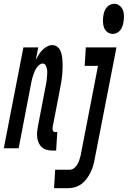

<svg xmlns="http://www.w3.org/2000/svg" viewBox="-70 -779 672 1009"><path d="M225 12H202Q187 12 173.5 8Q160 4 150 -5Q140 -14 134 -27Q128 -40 126 -54Q124 -68 125 -83Q126 -98 129 -113L168 -317Q171 -329 173 -341Q175 -353 176 -365Q177 -377 178 -389Q179 -401 177.5 -412Q176 -423 171 -434Q166 -445 154 -445Q145 -445 137 -438.5Q129 -432 122.5 -423Q116 -414 112.5 -405Q109 -396 105.5 -386.5Q102 -377 99.5 -367.5Q97 -358 95 -348L28 0H-50L53 -530H131L118 -464Q125 -478 133 -491Q141 -504 152 -515.5Q163 -527 177 -534.5Q191 -542 205 -542Q219 -542 229.5 -534.5Q240 -527 246 -515Q252 -503 254.5 -490.5Q257 -478 258 -464.5Q259 -451 259 -437Q259 -423 258.5 -409.5Q258 -396 256.5 -382Q255 -368 253 -354Q251 -340 248 -326Q245 -312 243 -299L207 -113Q206 -108 206 -103.5Q206 -99 207 -94.5Q208 -90 212 -87.5Q216 -85 221 -85H231ZM522 -601Q506 -601 493.5 -611Q481 -621 476 -636Q471 -651 471 -668Q471 -685 474 -702Q476 -712 480 -722.5Q484 -733 492.5 -742Q501 -751 510.5 -755Q520 -759 531 -759Q547 -759 559 -749Q571 -739 576.5 -724Q582 -709 581.5 -692Q581 -675 578 -658Q576 -648 572 -637.5Q568 -627 560 -618Q552 -609 542 -605Q532 -601 522 -601ZM214 210 220 113H296Q309 113 319.5 104.5Q330 96 336.5 85Q343 74 347 61.5Q351 49 354 37L445 -433H375L381 -530H542L428 55Q425 73 420 90.5Q415 108 406.5 125.5Q398 143 386.5 159Q375 175 360 186.5Q345 198 326.5 204Q308 210 290 210Z"/></svg>

Font: Lode Term
Style: Bold Italic
Weight: 700
Italic angle: -11°
Monospace: yes
Designer: Belleve Invis
Foundry: Belleve Invis
Version: Version 29.2.0